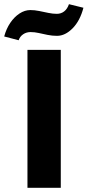

<svg xmlns="http://www.w3.org/2000/svg" viewBox="-37 -896 418 916"><path d="M94 0V-658H253V0ZM52 -704 -17 -722Q-7 -759 12 -787Q31 -815 56 -831.5Q81 -848 108 -848Q128 -848 150 -843.5Q172 -839 193.5 -834.5Q215 -830 234 -830Q254 -830 269 -841.5Q284 -853 292 -876L361 -859Q345 -797 309.5 -761Q274 -725 235 -725Q212 -725 190 -729.5Q168 -734 148 -738.5Q128 -743 109 -743Q89 -743 73.5 -732.5Q58 -722 52 -704Z"/></svg>

Font: Ysabeau ExtraBold
Style: Regular
Weight: 800
Designer: Christian Thalmann (Catharsis Fonts)
Version: Version 2.002